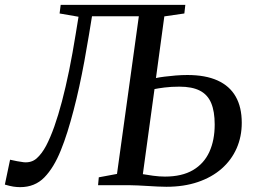

<svg xmlns="http://www.w3.org/2000/svg" viewBox="-48 -763 1043 791"><path d="M35 8Q21.5 8 7 5.8Q-7.5 3.5 -28 -2.5L-6.5 -105Q8.5 -101.5 23 -98.8Q37.5 -96 50.5 -94.5Q82 -92 103 -110.5Q124 -129 142 -162.5Q159.5 -196 175.8 -241.8Q192 -287.5 207.2 -345.2Q222.5 -403 236.8 -472.8Q251 -542.5 264 -623.5L275.5 -694L197.5 -707.5L202 -743H715.5L711.5 -707.5L629 -695.5L594.5 -441.5Q608 -444.5 629.5 -447.2Q651 -450 676 -452Q701 -454 724 -454Q798.5 -454 848.2 -431.5Q898 -409 923 -365.2Q948 -321.5 948 -257Q948 -200 926.8 -151.8Q905.5 -103.5 865 -68Q824.5 -32.5 767 -13Q709.5 6.5 637.5 6.5Q621 6.5 601.2 5.5Q581.5 4.5 560.5 3.2Q539.5 2 520.2 1Q501 0 486 0H356L359 -32.5L434 -46.5L524 -696H331L318.5 -619.5Q309.5 -564.5 299.5 -510.5Q289.5 -456.5 278.5 -406Q267.5 -355.5 255.2 -308.8Q243 -262 230 -220.5Q217 -179 202.5 -143.5Q174 -72.5 134.8 -32.2Q95.5 8 35 8ZM631.5 -35.5Q701.5 -35.5 747 -62.2Q792.5 -89 814.5 -137.2Q836.5 -185.5 836.5 -250Q836.5 -304 822 -338.5Q807.5 -373 775.5 -389.5Q743.5 -406 691 -406Q657 -406 629.8 -402.5Q602.5 -399 588.5 -396L540.5 -45.5Q557 -42.5 582.8 -39Q608.5 -35.5 631.5 -35.5Z"/></svg>

Font: Merriweather 60pt
Style: Italic
Weight: 400
Italic angle: -7.8°
Version: Version 2.101